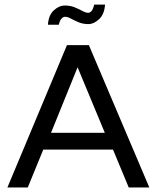

<svg xmlns="http://www.w3.org/2000/svg" viewBox="-20 -827 691 847"><path d="M12.7 0 275.4 -627.9H372.1L638.7 0H547.9L478.5 -167H170.9L102.5 0ZM205.1 -241.2H442.4L322.3 -530.3ZM191.4 -717.8Q194.3 -760.7 217.8 -781.7Q241.2 -802.7 264.6 -802.7Q290 -802.7 309.1 -794.9Q328.1 -787.1 343.3 -778.8Q358.4 -770.5 369.1 -770.5Q377 -770.5 383.8 -778.3Q390.6 -786.1 395.5 -806.6H443.4Q440.4 -763.7 417 -742.2Q393.6 -720.7 370.1 -720.7Q345.7 -720.7 326.2 -729Q306.6 -737.3 292.5 -745.1Q278.3 -752.9 266.6 -752.9Q258.8 -752.9 251.5 -745.1Q244.1 -737.3 239.3 -717.8Z"/></svg>

Font: Padauk
Style: Regular
Weight: 400
Designer: Debbi Hosken, Becca Hirsbrunner Spalinger
Foundry: SIL International
Version: Version 5.003